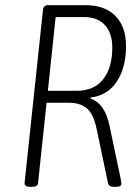

<svg xmlns="http://www.w3.org/2000/svg" viewBox="-20 -720 540 742"><path d="M96 2Q74 2 75 -13L146 -681Q148 -700 165 -700H311Q385 -700 426 -658.5Q467 -617 467 -542Q467 -459 431.5 -405Q396 -351 330 -343V-339Q359 -329 377 -302Q395 -275 403 -235L446 -31Q449 -14 449 -8Q448 2 427 2H418Q400 2 397 -14L354 -219Q342 -279 316 -301Q290 -323 245 -323H160L127 -12Q126 2 104 2ZM165 -369H276Q343 -369 378.5 -413.5Q414 -458 414 -536Q414 -592 385.5 -623Q357 -654 306 -654H195Z"/></svg>

Font: Asap Condensed Condensed ExtraLight
Style: Italic
Weight: 200
Width: 3
Italic angle: -6°
Designer: Pablo Cosgaya
Foundry: Omnibus-Type
Version: Version 3.001; ttfautohint (v1.8.4.7-5d5b)